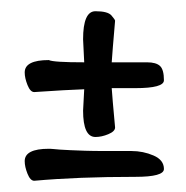

<svg xmlns="http://www.w3.org/2000/svg" viewBox="-20 -313 332 342"><path d="M130 -202 128 -243Q128 -293 150 -293Q172 -293 178.5 -285.5Q185 -278 185 -276Q180 -218 179 -202H242Q258 -202 265 -195.5Q272 -189 272 -170Q272 -156 221 -156H179Q180 -140 185 -86Q185 -79 173 -74Q161 -69 150 -69Q128 -69 128 -116L130 -154Q100 -153 41 -149Q34 -149 29 -161.5Q24 -174 24 -184Q24 -206 67 -206Q75 -202 130 -202ZM272 -12Q272 2 221 2Q118 2 41 9Q34 9 29 -3.5Q24 -16 24 -26Q24 -48 67 -48H69Q71 -48 75.5 -47.5Q80 -47 87 -46.5Q94 -46 105.5 -45.5Q117 -45 131.5 -44.5Q146 -44 168 -44H214Q235 -44 253.5 -36Q272 -28 272 -12Z"/></svg>

Font: Dr Sugiyama
Style: Regular
Weight: 400
Designer: Alejandro Paul
Foundry: Alejandro Paul
Version: Version 1.000